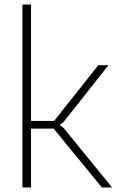

<svg xmlns="http://www.w3.org/2000/svg" viewBox="-20 -828 519 848"><path d="M79 -808H117V-294H219L414 -540H459L259 -287L245 -278V-275L260 -264L475 0H430L217 -260H117V0H79Z"/></svg>

Font: Encode Sans Narrow
Style: Thin
Weight: 250
Designer: Pablo Impallari, Andres Torresi
Foundry: Pablo Impallari, Andres Torresi
Version: Version 1.000; ttfautohint (v1.00) -l 8 -r 50 -G 200 -x 14 -